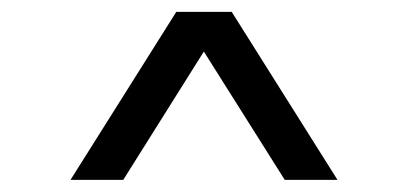

<svg xmlns="http://www.w3.org/2000/svg" viewBox="-20 -720 688 324"><path d="M99 -416.5 277.5 -700H371L549.5 -416.5H460.5L324 -633L188 -416.5Z"/></svg>

Font: Geologica Roman Light
Style: Regular
Weight: 300
Designer: Sindre Bremnes, Frode Helland
Foundry: Monokrom Skriftforlag AS
Version: Version 1.010;gftools[0.9.28]